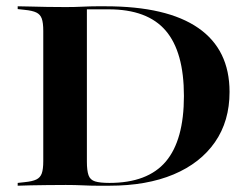

<svg xmlns="http://www.w3.org/2000/svg" viewBox="-20 -591 796 611"><path d="M288.7 0Q268.5 0 243.5 -1.2Q218.5 -2.4 189.5 -2.4Q158.1 -2.4 129.4 -2Q100.8 -1.6 77 -1.2Q53.2 -0.8 36.3 0V-8.9L58.1 -11.3Q83.1 -13.7 95.6 -19.8Q108.1 -25.8 112.9 -39.1Q117.7 -52.4 117.7 -78.2V-492.7Q117.7 -518.5 112.9 -531.9Q108.1 -545.2 95.6 -551.2Q83.1 -557.3 58.1 -559.7L36.3 -562.1V-571Q53.2 -571 77 -570.2Q100.8 -569.4 129.4 -569Q158.1 -568.5 189.5 -568.5Q218.5 -568.5 243.5 -569.8Q268.5 -571 288.7 -571H315.3Q511.3 -571 610.9 -502Q710.5 -433.1 710.5 -298.4Q710.5 -205.6 664.1 -138.7Q617.7 -71.8 532.3 -35.9Q446.8 0 328.2 0ZM328.2 -8.9Q450 -8.9 507.7 -77Q565.3 -145.2 565.3 -285.5Q565.3 -425.8 507.3 -493.5Q449.2 -561.3 325.8 -561.3H256.5V-76.6Q256.5 -48.4 261.7 -33.5Q266.9 -18.5 282.7 -13.7Q298.4 -8.9 328.2 -8.9Z"/></svg>

Font: Playfair 144pt SemiExpanded ExtraBold
Style: Regular
Weight: 800
Width: 6
Designer: Claus Eggers Sørensen
Foundry: Claus Eggers Sørensen
Version: Version 2.203